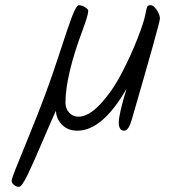

<svg xmlns="http://www.w3.org/2000/svg" viewBox="-20 -522 688 742"><path d="M489 -59Q477 -17 460 -17Q439 -17 439 -48.5Q439 -80 469 -179Q376 -17 279 -17Q243 -17 220.5 -39Q198 -61 196 -94Q181 -62 144.5 24Q108 110 86 155Q64 200 53.5 200Q43 200 34 192.5Q25 185 25 177Q25 169 40 131.5Q55 94 90.5 7Q126 -80 154 -154.5Q182 -229 212 -322Q242 -415 258.5 -458.5Q275 -502 285 -502Q295 -502 308 -494.5Q321 -487 321 -480Q321 -464 299 -405Q233 -228 233 -125Q233 -102 247.5 -86.5Q262 -71 283 -71Q323 -71 369 -121Q415 -171 450.5 -239.5Q486 -308 511 -372Q536 -436 541 -463Q546 -490 549 -496Q552 -502 562.5 -502Q573 -502 585.5 -484Q598 -466 598 -450Q598 -434 489 -59Z"/></svg>

Font: Kalam Light
Style: Regular
Weight: 300
Version: Version 2.001;PS 1.0;hotconv 1.0.79;makeotf.lib2.5.61930; tt